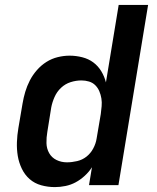

<svg xmlns="http://www.w3.org/2000/svg" viewBox="-20 -755 640 783"><path d="M204 8Q175 8 148 0.5Q121 -7 101 -24.5Q81 -42 69 -67Q57 -92 52.5 -119Q48 -146 49 -175Q50 -204 55 -233L72 -333Q76 -357 83 -380.5Q90 -404 101.5 -426.5Q113 -449 130.5 -469Q148 -489 169.5 -502.5Q191 -516 215.5 -522Q240 -528 264 -528Q290 -528 315.5 -521.5Q341 -515 360.5 -500.5Q380 -486 393 -464.5Q406 -443 412 -419L464 -735H584L463 0H343L355 -73Q343 -54 325.5 -38Q308 -22 288.5 -11.5Q269 -1 247 3.5Q225 8 204 8ZM253 -93Q273 -93 294.5 -98Q316 -103 333 -116.5Q350 -130 360.5 -150Q371 -170 374 -190L391 -290Q393 -306 394.5 -322Q396 -338 393.5 -353.5Q391 -369 385 -383Q379 -397 368.5 -407.5Q358 -418 343 -422.5Q328 -427 312 -427Q290 -427 268 -420Q246 -413 229 -397Q212 -381 202.5 -359.5Q193 -338 189 -317L173 -217Q169 -194 169.5 -171.5Q170 -149 180.5 -130.5Q191 -112 210.5 -102.5Q230 -93 253 -93Z"/></svg>

Font: Iosevka Custom Oblique
Style: Bold
Weight: 700
Italic angle: -9°
Monospace: yes
Designer: Belleve Invis
Foundry: Belleve Invis
Version: Version 30.1.2; ttfautohint (v1.8.4)